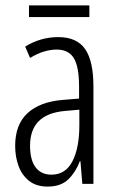

<svg xmlns="http://www.w3.org/2000/svg" viewBox="-20 -679 431 709"><path d="M195 -542Q264 -542 294.5 -497.5Q325 -453 325 -360V0H284L277 -84H275Q260 -44 232.5 -17Q205 10 156 10Q114 10 87.5 -11Q61 -32 48.5 -66Q36 -100 36 -140Q36 -219 81.5 -261Q127 -303 211 -310L272 -315V-358Q272 -433 252.5 -464.5Q233 -496 189 -496Q168 -496 143.5 -489Q119 -482 91 -465L73 -507Q130 -542 195 -542ZM217 -269Q91 -257 91 -141Q91 -88 111.5 -61Q132 -34 170 -34Q222 -34 247.5 -83.5Q273 -133 273 -216V-274ZM310 -659V-616H87V-659Z"/></svg>

Font: Noto Sans Ethiopic ExtraCondensed Light
Style: Regular
Weight: 300
Width: 2
Designer: Monotype Design Team
Foundry: Monotype Imaging Inc.
Version: Version 2.102; ttfautohint (v1.8.4.7-5d5b)